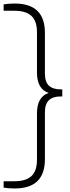

<svg xmlns="http://www.w3.org/2000/svg" viewBox="-40 -838 396 1088"><path d="M43 230Q7 230 -19.5 225V189H42.5Q106 189 137.8 160.2Q169.5 131.5 169.5 67V-195.5Q169.5 -289.5 236 -311.5Q169.5 -333 169.5 -427V-655Q169.5 -719.5 137.8 -748.2Q106 -777 42.5 -777H-19.5V-813Q7 -818 43 -818Q214.5 -818 214.5 -652.5V-422Q214.5 -374 237 -352.8Q259.5 -331.5 304 -331.5H313V-291.5H304Q259.5 -291.5 237 -270Q214.5 -248.5 214.5 -200.5V64.5Q214.5 230 43 230Z"/></svg>

Font: Encode Sans XLt
Style: Regular
Weight: 200
Designer: Multiple Designers
Foundry: Impallari Type
Version: Version 3.002; ttfautohint (v1.8.3) -l 8 -r 50 -G 200 -x 14 